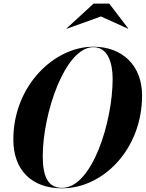

<svg xmlns="http://www.w3.org/2000/svg" viewBox="-20 -1014 792 1044"><path d="M529 -924.5 676 -858 677 -859.5 574 -994.5H489L342 -859.5L343.5 -858ZM317.5 10C540.5 10 752.5 -202 752.5 -495C752.5 -658 645.5 -760 487.5 -760C274.5 -760 52.5 -548 52.5 -255C52.5 -92 149.5 10 317.5 10ZM487.5 -757.5C566.5 -757.5 592.5 -672 592.5 -585C592.5 -353 481.5 7.5 317.5 7.5C238.5 7.5 212.5 -58 212.5 -165C212.5 -397 333.5 -757.5 487.5 -757.5Z"/></svg>

Font: Bodoni* 72pt
Style: Bold Italic
Weight: 700
Italic angle: -13°
Version: Version 2.3